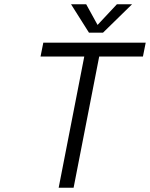

<svg xmlns="http://www.w3.org/2000/svg" viewBox="-20 -882 703 900"><path d="M255 -2 375 -617H170L183 -682H663L650 -617H445L325 -2ZM397 -729 313 -862H384L444 -753H426L528 -862H599L463 -729Z"/></svg>

Font: Teachers
Style: Italic
Weight: 400
Italic angle: -11°
Designer: Alfredo Marco Pradil, Chank Diesel
Version: Version 1.001